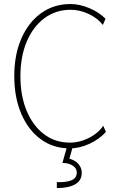

<svg xmlns="http://www.w3.org/2000/svg" viewBox="-20 -748 602 978"><path d="M335 7.8Q251.5 7.8 187.7 -38.8Q124 -85.4 88.4 -168.5Q52.7 -251.5 52.7 -360.4Q52.7 -469.2 88.9 -552Q125 -634.8 189.7 -681.2Q254.4 -727.5 338.9 -727.5Q385.7 -727.5 435.3 -706.5Q484.9 -685.5 517.6 -652.3L503.9 -621.1Q477.1 -655.8 431.6 -677Q386.2 -698.2 339.8 -698.2Q264.2 -698.2 206.3 -655.3Q148.4 -612.3 116.2 -536.1Q84 -460 84 -359.4Q84 -259.3 116 -183.1Q147.9 -106.9 204.6 -64.2Q261.2 -21.5 335.9 -21.5Q385.7 -21.5 433.1 -45.4Q480.5 -69.3 505.9 -107.4L519.5 -76.2Q486.8 -39.1 435.8 -15.6Q384.8 7.8 335 7.8ZM269.5 210V179.7Q314.9 181.6 343 170.7Q371.1 159.7 371.1 129.9Q371.1 109.4 350.6 95.7Q330.1 82 297.9 82L321.3 0H350.6L328.1 78.1L320.3 57.6Q357.9 64 377.2 84.7Q396.5 105.5 396.5 131.8Q396.5 171.4 363 190.7Q329.6 210 269.5 210Z"/></svg>

Font: Reddit Mono ExtraLight
Style: Regular
Weight: 250
Monospace: yes
Designer: Stephen Hutchings
Foundry: Reddit
Version: Version 1.014